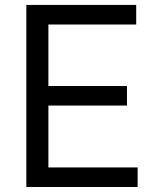

<svg xmlns="http://www.w3.org/2000/svg" viewBox="-20 -747 627 767"><path d="M529.8 -78.1V0H85.2V-727.3H524.1V-649.1H173.3V-403.4H487.2V-325.3H173.3V-78.1Z"/></svg>

Font: Interface
Style: Regular
Weight: 400
Designer: Rasmus Andersson
Foundry: rsms
Version: Version 1.8